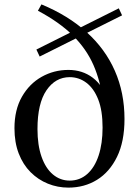

<svg xmlns="http://www.w3.org/2000/svg" viewBox="-20 -841 640 876"><path d="M292 15Q243 15 198.5 -3Q154 -21 119.5 -55.5Q85 -90 65.5 -140.5Q46 -191 46 -256Q46 -340 80 -399.5Q114 -459 170 -490.5Q226 -522 292 -522Q356 -522 403 -486.5Q450 -451 472 -384L450 -377Q439 -470 406.5 -544Q374 -618 312.5 -679Q251 -740 153 -792L169 -821Q290 -771 375 -694.5Q460 -618 504 -518Q548 -418 548 -298Q548 -195 514 -125.5Q480 -56 422.5 -20.5Q365 15 292 15ZM298 -17Q344 -17 378 -47Q412 -77 430 -131.5Q448 -186 448 -259Q448 -337 428 -387.5Q408 -438 374 -463.5Q340 -489 298 -489Q233 -489 192 -429Q151 -369 151 -252Q151 -179 169.5 -126Q188 -73 221.5 -45Q255 -17 298 -17ZM161 -583 146 -615 522 -803 537 -771Z"/></svg>

Font: Noto Serif SC ExtraLight Medium
Style: Regular
Weight: 500
Version: Version 2.002-H1;hotconv 1.1.0;makeotfexe 2.6.0